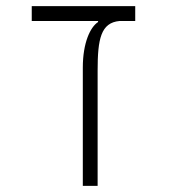

<svg xmlns="http://www.w3.org/2000/svg" viewBox="-20 -606 626 626"><path d="M420.9 -585.9H83.5V-537.6H299.8V-534.2C274.9 -518.1 250 -467.8 250 -385.3V0H298.3V-376C298.3 -478.5 308.6 -532.2 370.1 -537.6H420.9Z"/></svg>

Font: Cascadia Code PL ExtraLight
Style: Regular
Weight: 200
Monospace: yes
Designer: Aaron Bell
Foundry: Saja Typeworks
Version: Version 2404.023